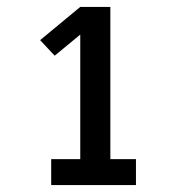

<svg xmlns="http://www.w3.org/2000/svg" viewBox="-20 -858 540 555"><path d="M128 -323V-398H212V-758L138 -697L96 -742L212 -838H299V-398H373V-323Z"/></svg>

Font: Iosevka Curly Slab
Style: Bold
Weight: 700
Monospace: yes
Designer: Belleve Invis
Foundry: Belleve Invis
Version: Version 22.1.2; ttfautohint (v1.8.4)